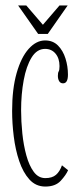

<svg xmlns="http://www.w3.org/2000/svg" viewBox="-20 -675 299 705"><path d="M146.5 10Q111.5 10 88 -16Q64.5 -42 50.5 -83.8Q36.5 -125.5 30.5 -174Q24.5 -222.5 24.5 -267.5Q24.5 -348.5 41 -406.5Q57.5 -464.5 85.2 -495.5Q113 -526.5 145.5 -526.5Q174.5 -526.5 193 -507.8Q211.5 -489 220.5 -460.2Q229.5 -431.5 229.5 -401Q229.5 -369 211.5 -369Q202 -369 197.2 -377Q192.5 -385 192.5 -396.5Q192.5 -408 195.5 -412.8Q198.5 -417.5 198.5 -432.5Q198.5 -460.5 184 -478Q169.5 -495.5 145.5 -495.5Q115.5 -495.5 96 -463.8Q76.5 -432 67 -380.5Q57.5 -329 57.5 -270Q57.5 -229 62 -185.2Q66.5 -141.5 76.8 -104.2Q87 -67 104 -44Q121 -21 146.5 -21Q171.5 -21 185.5 -33Q199.5 -45 207.5 -68L230 -50Q222.5 -32.5 203 -11.2Q183.5 10 146.5 10ZM120 -550.5 46.5 -655H76.5L137.5 -584L198.5 -655H228.5L155.5 -550.5Z"/></svg>

Font: Imbue 10pt Thin
Style: Regular
Weight: 100
Designer: Tyler Finck
Foundry: Etcetera Type Company
Version: Version 1.102; ttfautohint (v1.8.3)